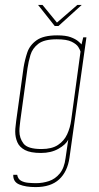

<svg xmlns="http://www.w3.org/2000/svg" viewBox="-20 -647 405 782"><path d="M125 115Q85 115 59 104.5Q33 94 34 65H50Q53 82 65.5 89Q78 96 95 97.5Q112 99 127 99Q154 99 179.5 90.5Q205 82 223.5 59.5Q242 37 247 -3L258 -78Q248 -58 218 -41Q188 -24 147 -24Q104 -24 81.5 -36Q59 -48 50.5 -68Q42 -88 42 -111Q42 -122 43.5 -133Q45 -144 46 -155L76 -372Q81 -403 91 -433Q101 -463 129 -483Q157 -503 213 -503Q248 -503 268 -495.5Q288 -488 298.5 -479Q309 -470 312 -466L319 -495H332L263 -5Q255 52 221 83.5Q187 115 125 115ZM149 -40Q191 -40 216 -56.5Q241 -73 253.5 -100Q266 -127 270 -158L308 -437Q306 -444 299 -455.5Q292 -467 272 -477Q252 -487 211 -487Q160 -487 136 -468.5Q112 -450 104 -423Q96 -396 92 -369L63 -158Q62 -148 60.5 -136Q59 -124 59 -113Q59 -84 76 -62Q93 -40 149 -40ZM203 -541 135 -627H153L212 -555L295 -627H313L218 -541Z"/></svg>

Font: Alumni Sans Pinstripe
Style: Italic
Weight: 400
Italic angle: -8°
Designer: Robert E. Leuschke
Foundry: Robert E. Leuschke
Version: Version 1.010; ttfautohint (v1.8.4.7-5d5b)